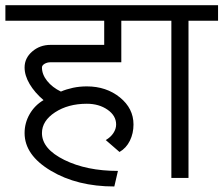

<svg xmlns="http://www.w3.org/2000/svg" viewBox="-33 -670 841 723"><path d="M-12.7 -591.8V-650.4H528.3V-591.8H423.8V-435.5H157.2Q144.5 -435.5 134.8 -429.7Q125 -423.8 125 -416Q125 -389.6 144.5 -365.2Q164.1 -340.8 196.3 -325.2Q216.8 -334 241.7 -339.4Q266.6 -344.7 293.9 -344.7Q367.2 -344.7 418.5 -303.2Q469.7 -261.7 469.7 -201.2Q469.7 -168 456.1 -140.1Q442.4 -112.3 417 -97.7L365.2 -142.6Q383.8 -153.3 394 -168.9Q404.3 -184.6 404.3 -201.2Q404.3 -234.4 372.1 -256.8Q339.8 -279.3 293.9 -279.3Q223.6 -279.3 174.3 -247.1Q125 -214.8 125 -168.9Q125 -109.4 209 -67.9Q293 -26.4 411.1 -26.4L397.5 32.2Q257.8 32.2 158.7 -26.9Q59.6 -85.9 59.6 -168.9Q59.6 -207 78.6 -240.2Q97.7 -273.4 130.9 -293Q97.7 -321.3 78.6 -353.5Q59.6 -385.7 59.6 -416Q59.6 -451.2 88.4 -476.1Q117.2 -501 157.2 -501H359.4V-591.8Z M502 -591.8V-650.4H788.1V-591.8H676.8V0H612.3V-591.8Z"/></svg>

Font: Lohit Marathi
Style: Regular
Weight: 400
Version: 2.94.2